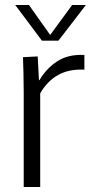

<svg xmlns="http://www.w3.org/2000/svg" viewBox="-20 -749 380 769"><path d="M75 0V-379Q75 -423 74 -456Q73 -489 72 -520L131 -523L136 -428H138Q165 -474 208.5 -503Q252 -532 318 -529V-470Q256 -473 212.5 -448.5Q169 -424 141 -375V0ZM148 -586 41 -729H96L181 -609L269 -729H324L214 -586Z"/></svg>

Font: Murecho Light
Style: Regular
Weight: 300
Designer: Neil Summerour
Foundry: Positype
Version: Version 1.010; ttfautohint (v1.8.3)